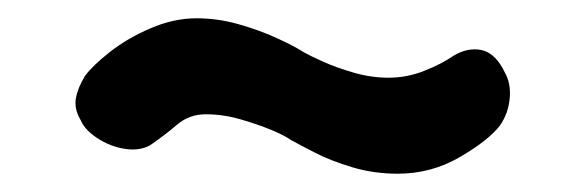

<svg xmlns="http://www.w3.org/2000/svg" viewBox="-20 -355 640 210"><path d="M415 -165Q389 -165 365.5 -172Q342 -179 324.5 -188Q307 -197 298 -202Q291 -207 276.5 -213Q262 -219 243 -224.5Q224 -230 205 -230Q187 -230 173.5 -218.5Q160 -207 144 -196Q133 -190 118 -192Q103 -194 89.5 -202Q76 -210 70 -220L68 -224Q61 -236 63 -247.5Q65 -259 73 -272Q81 -283 100 -298Q119 -313 144.5 -324Q170 -335 195 -335Q218 -335 241 -328.5Q264 -322 283.5 -313Q303 -304 312 -298Q319 -294 333.5 -287.5Q348 -281 367 -275.5Q386 -270 405 -270Q425 -270 444 -277.5Q463 -285 476 -294Q491 -303 505.5 -300.5Q520 -298 530 -280L532 -276Q539 -264 537.5 -247.5Q536 -231 527 -218Q515 -202 483.5 -183.5Q452 -165 415 -165Z"/></svg>

Font: Winky Sans
Style: Bold
Weight: 700
Designer: Simon Atzbach
Foundry: typofactur
Version: Version 1.205